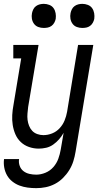

<svg xmlns="http://www.w3.org/2000/svg" viewBox="-21 -763 541 996"><path d="M167 213Q144 213 122 210Q100 207 80 199.5Q60 192 43 178.5Q26 165 15.5 146.5Q5 128 1 106Q-3 84 0 62H78Q75 80 81 97Q87 114 100.5 124.5Q114 135 131.5 139Q149 143 167 143Q191 143 215 133Q239 123 256 103.5Q273 84 281.5 60.5Q290 37 294 13L309 -74Q299 -56 285.5 -40.5Q272 -25 255 -13Q238 -1 218.5 3.5Q199 8 180 8Q154 8 129.5 -0.5Q105 -9 87 -26Q69 -43 59 -66Q49 -89 45 -114.5Q41 -140 42.5 -166.5Q44 -193 49 -219L89 -460H48V-530H179L125 -208Q123 -191 121.5 -174Q120 -157 122 -141Q124 -125 130 -110Q136 -95 146.5 -84Q157 -73 172.5 -67.5Q188 -62 204 -62Q227 -62 249.5 -71Q272 -80 288.5 -98Q305 -116 314 -138Q323 -160 327 -183L384 -530H463L371 24Q367 49 359.5 73Q352 97 338.5 119Q325 141 306 160Q287 179 264 191Q241 203 216.5 208Q192 213 167 213ZM406 -618Q391 -618 377.5 -623Q364 -628 355.5 -639.5Q347 -651 344.5 -665.5Q342 -680 345 -695Q347 -705 352 -715Q357 -725 366 -731.5Q375 -738 385.5 -740.5Q396 -743 406 -743Q421 -743 435 -737.5Q449 -732 457 -720.5Q465 -709 467.5 -694.5Q470 -680 468 -665Q466 -655 460.5 -645Q455 -635 446 -628.5Q437 -622 426.5 -620Q416 -618 406 -618ZM206 -618Q191 -618 177.5 -623Q164 -628 155.5 -639.5Q147 -651 144.5 -665.5Q142 -680 145 -695Q147 -705 152 -715Q157 -725 166 -731.5Q175 -738 185.5 -740.5Q196 -743 206 -743Q221 -743 235 -737.5Q249 -732 257 -720.5Q265 -709 267.5 -694.5Q270 -680 268 -665Q266 -655 260.5 -645Q255 -635 246 -628.5Q237 -622 226.5 -620Q216 -618 206 -618Z"/></svg>

Font: Iosevka Slab
Style: Italic
Weight: 400
Italic angle: -9°
Monospace: yes
Designer: Belleve Invis
Foundry: Belleve Invis
Version: Version 11.1.0; ttfautohint (v1.8.3)